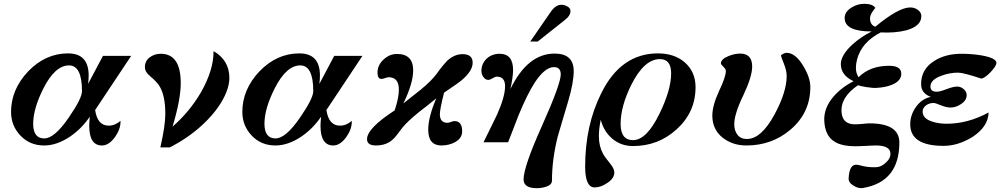

<svg xmlns="http://www.w3.org/2000/svg" viewBox="-20 -747 5248 1007"><path d="M668 -454 479 -170Q491 -88 550 -88Q583 -88 612 -113V-108Q612 -69 583 -28Q551 16 515 16Q448 16 448 -87Q448 -103 451 -135Q408 -72 348 -31Q278 16 212 16Q137 16 88 -35Q38 -87 38 -160Q38 -278 128 -373Q219 -467 337 -467Q445 -467 445 -351Q445 -329 442 -307L520 -454ZM410 -269Q410 -404 342 -404Q269 -404 208 -284Q154 -177 154 -98Q154 -21 212 -21Q266 -21 341 -131Q410 -231 410 -269Z M1183 -338Q1183 -315 1175 -286Q1150 -204 1071 -121Q1004 -51 916 1Q873 26 870 26H821Q834 -31 840.5 -74.5Q847 -118 847 -150Q847 -242 819 -291Q806 -315 768 -347Q740 -369 740 -395Q740 -427 765 -446Q790 -465 823 -465Q928 -465 928 -311Q928 -225 885 -83Q972 -158 1033 -261Q1101 -380 1100 -479Q1183 -431 1183 -338Z M1881 -454 1692 -170Q1704 -88 1763 -88Q1796 -88 1825 -113V-108Q1825 -69 1796 -28Q1764 16 1728 16Q1661 16 1661 -87Q1661 -103 1664 -135Q1621 -72 1561 -31Q1491 16 1425 16Q1350 16 1301 -35Q1251 -87 1251 -160Q1251 -278 1341 -373Q1432 -467 1550 -467Q1658 -467 1658 -351Q1658 -329 1655 -307L1733 -454ZM1623 -269Q1623 -404 1555 -404Q1482 -404 1421 -284Q1367 -177 1367 -98Q1367 -21 1425 -21Q1479 -21 1554 -131Q1623 -231 1623 -269Z M2459 -418Q2459 -375 2402 -327Q2385 -312 2309 -261Q2287 -174 2287 -148Q2287 -103 2327 -103Q2334 -103 2345.5 -107.5Q2357 -112 2363 -112Q2404 -112 2404 -58Q2404 -22 2366 -1Q2334 16 2295 16Q2226 16 2226 -67Q2226 -132 2268 -231Q2245 -212 2222 -194Q2199 -176 2176 -158Q2118 -111 2091 -78Q2083 -67 2075 -57Q2067 -47 2059 -36Q2039 -11 2019 0Q1991 16 1952 16Q1905 16 1905 -17Q1905 -74 2050 -168Q2072 -234 2072 -277Q2072 -342 2018 -342Q2012 -342 2000 -337.5Q1988 -333 1981 -333Q1960 -333 1960 -366Q1960 -406 1991 -434Q2022 -464 2062 -464Q2147 -464 2147 -378Q2147 -311 2096 -205Q2119 -223 2141.5 -241Q2164 -259 2187 -277Q2215 -300 2235 -320Q2255 -340 2268 -357Q2288 -385 2302.5 -402.5Q2317 -420 2325 -428Q2363 -463 2406 -463Q2459 -463 2459 -418Z M2972 -690Q2972 -665 2945 -644L2800 -529H2761L2868 -684Q2894 -722 2924 -722Q2940 -722 2954 -714Q2972 -705 2972 -690ZM2989 -374Q2989 -315 2960 -216Q2934 -129 2920.5 -83Q2907 -37 2905 -30Q2875 89 2875 200Q2875 222 2845 232Q2821 240 2796 240Q2726 240 2726 194Q2726 128 2823 -88Q2921 -307 2921 -357Q2921 -395 2885 -395Q2838 -395 2784 -313Q2744 -250 2700 -143Q2686 -108 2672.5 -72Q2659 -36 2645 -1H2516Q2534 -38 2552 -74Q2570 -110 2587 -146Q2629 -240 2629 -295Q2629 -345 2585 -345Q2577 -345 2563.5 -336.5Q2550 -328 2541 -328Q2525 -328 2514 -345Q2505 -358 2505 -376Q2505 -395 2512.5 -411.5Q2520 -428 2533 -440Q2546 -452 2563.5 -458.5Q2581 -465 2600 -465Q2671 -465 2671 -380Q2671 -344 2657 -280Q2747 -466 2889 -466Q2989 -466 2989 -374Z M3628 -290Q3628 -158 3528 -68Q3432 19 3300 19Q3237 19 3191.5 -19.5Q3146 -58 3131 -119Q3121 -73 3121 -33Q3121 19 3142 58Q3149 73 3181 112Q3202 138 3202 158Q3202 188 3166 212Q3131 236 3099 236Q3049 236 3049 127Q3049 -89 3133 -257Q3236 -467 3431 -467Q3515 -467 3569 -422Q3628 -372 3628 -290ZM3500 -362Q3500 -437 3441 -437Q3359 -437 3292 -304Q3235 -190 3235 -97Q3235 -12 3300 -12Q3372 -12 3440 -153Q3500 -277 3500 -362Z M4230 -291Q4230 -156 4127 -68Q4029 16 3895 16Q3822 16 3770 -25Q3716 -68 3716 -141Q3716 -193 3751 -269Q3787 -344 3787 -375Q3787 -381 3783 -386.5Q3779 -392 3774 -397Q3769 -402 3765 -406.5Q3761 -411 3761 -414Q3761 -437 3801 -453Q3833 -466 3862 -466Q3925 -466 3925 -398Q3925 -345 3878 -246Q3831 -149 3831 -95Q3831 -62 3848 -40Q3865 -18 3897 -18Q3973 -18 4043 -148Q4106 -265 4106 -349Q4106 -376 4091 -414Q4076 -451 4076 -455Q4076 -459 4088 -465Q4098 -470 4105 -470Q4152 -470 4193 -401Q4230 -340 4230 -291Z M4812 -667Q4816 -611 4733 -588Q4674 -573 4599 -577Q4499 -526 4475 -435Q4469 -411 4469 -392Q4469 -362 4483 -342Q4543 -402 4643 -402Q4709 -402 4707 -358Q4706 -322 4657 -302Q4640 -295 4619 -291Q4598 -287 4575 -286Q4567 -285 4554.5 -286.5Q4542 -288 4525 -290Q4489 -296 4480 -300Q4386 -236 4394 -156Q4400 -95 4464 -95Q4471 -95 4480 -95.5Q4489 -96 4502 -97Q4527 -100 4540 -100Q4698 -100 4697 2Q4696 207 4506 239Q4482 243 4457 227Q4429 211 4431 186Q4435 117 4470 117Q4479 117 4490 120Q4532 132 4575 130Q4603 129 4627 105Q4652 83 4650 56Q4647 16 4574 16Q4567 16 4554.5 16.5Q4542 17 4524 18Q4506 19 4492 19.5Q4478 20 4468 20Q4394 20 4357 -4Q4306 -35 4303 -116Q4301 -182 4352 -241Q4395 -290 4457 -321Q4390 -352 4390 -411Q4390 -457 4450 -513Q4498 -556 4552 -582Q4410 -582 4410 -652Q4410 -686 4447 -708Q4478 -727 4513 -727Q4556 -727 4571 -706Q4543 -672 4543 -652Q4543 -616 4571 -607Q4693 -708 4754 -708Q4776 -708 4793 -696Q4810 -684 4812 -667Z M5206 -417Q5206 -401 5174 -367Q5142 -335 5126 -335Q5033 -366 5005 -366Q4960 -366 4918 -350Q4860 -329 4860 -293Q4860 -266 4893 -266Q4910 -266 4943 -279Q4980 -293 5000 -293Q5019 -293 5034.5 -279.5Q5050 -266 5050 -248Q5050 -220 5020 -201Q4994 -183 4965 -183Q4944 -183 4914 -195Q4885 -207 4877 -207Q4856 -207 4839 -196Q4819 -182 4819 -162Q4819 -126 4867 -110Q4901 -98 4945 -98Q5056 -98 5165 -157Q5163 -83 5081 -29Q5005 18 4929 18Q4754 18 4754 -95Q4754 -144 4784 -186Q4814 -229 4862 -239Q4811 -257 4811 -306Q4811 -385 4881 -428Q4939 -465 5023 -465Q5049 -465 5074.5 -463Q5100 -461 5125 -457Q5206 -443 5206 -417Z"/></svg>

Font: GFS Didot
Style: Bold Italic
Weight: 700
Italic angle: -12°
Designer: Designed by Takis Katsoulidis and George D. Matthiopoulos.
Foundry: Designed by Takis Katsoulidis and George D. Matthiopoulos.
Version: Version 1.0